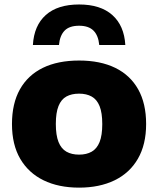

<svg xmlns="http://www.w3.org/2000/svg" viewBox="-20 -828 706 858"><path d="M333.5 10.5Q242 10.5 174.8 -22.2Q107.5 -55 70.5 -118.2Q33.5 -181.5 33.5 -273.5Q33.5 -365.5 69 -428.8Q104.5 -492 171.5 -524.8Q238.5 -557.5 333.5 -557.5Q428 -557.5 495 -524.8Q562 -492 597.5 -428.8Q633 -365.5 633 -274Q633 -182 596.2 -118.5Q559.5 -55 492 -22.2Q424.5 10.5 333.5 10.5ZM333.5 -137Q366.5 -137 389.8 -150.2Q413 -163.5 425 -193.2Q437 -223 437 -273.5Q437 -324 425 -353.8Q413 -383.5 389.8 -396.5Q366.5 -409.5 333.5 -409.5Q300 -409.5 276.8 -396.8Q253.5 -384 241.5 -354.2Q229.5 -324.5 229.5 -274Q229.5 -223.5 241.5 -193.5Q253.5 -163.5 276.8 -150.2Q300 -137 333.5 -137ZM127 -627Q132 -714 184.8 -761Q237.5 -808 333.5 -808Q429 -808 482 -760.8Q535 -713.5 540 -627H423.5Q419.5 -669.5 397.8 -691.2Q376 -713 333.5 -713Q290 -713 268.8 -691.2Q247.5 -669.5 243.5 -627Z"/></svg>

Font: Encode Sans SemiExpanded ExtraBold
Style: Regular
Weight: 800
Width: 6
Designer: Multiple Designers
Foundry: Impallari Type
Version: Version 3.002